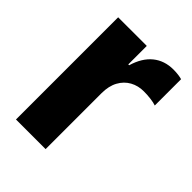

<svg xmlns="http://www.w3.org/2000/svg" viewBox="-160 -604 685 685"><g transform="rotate(45 183.0 -261.5)"><path d="M40 0V-515.6H184.4V-422.3H188.7Q203.4 -472.3 234.9 -497.9Q266.4 -523.4 311.5 -523.4Q323.6 -523.4 335.1 -522Q346.5 -520.6 354.9 -518.2V-385.4Q344.7 -389.2 326.4 -391.5Q308.1 -393.8 291.8 -393.6Q263.5 -393.8 240.1 -381Q216.7 -368.1 203.1 -343.2Q189.5 -318.3 189.5 -282.2V0Z"/></g></svg>

Font: Inter Display V
Style: Regular
Weight: 400
Designer: Rasmus Andersson
Foundry: rsms
Version: Version 3.015;git-src